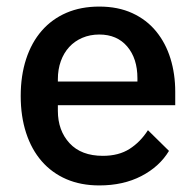

<svg xmlns="http://www.w3.org/2000/svg" viewBox="-20 -552 596 584"><path d="M282 12Q226 12 182 -7Q138 -26 107 -61.5Q76 -97 59.5 -147.5Q43 -198 43 -260Q43 -322 59.5 -372.5Q76 -423 107 -458.5Q138 -494 182 -513Q226 -532 282 -532Q339 -532 382.5 -512Q426 -492 455 -456.5Q484 -421 498.5 -374Q513 -327 513 -273V-232H156V-215Q156 -155 191.5 -116.5Q227 -78 293 -78Q341 -78 374 -99Q407 -120 430 -156L494 -93Q465 -45 410 -16.5Q355 12 282 12ZM282 -447Q254 -447 230.5 -437Q207 -427 190.5 -409Q174 -391 165 -366Q156 -341 156 -311V-304H398V-314Q398 -374 367 -410.5Q336 -447 282 -447Z"/></svg>

Font: IBM Plex Sans Thai Looped Medium
Style: Regular
Weight: 500
Designer: Mike Abbink, Paul van der Laan, Pieter van Rosmalen, Ben Mitchell, Mark Frömberg
Foundry: Bold Monday
Version: Version 1.1